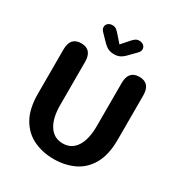

<svg xmlns="http://www.w3.org/2000/svg" viewBox="-186 -920 992 1059"><g transform="rotate(30 309.5 -391.0)"><path d="M310 10.5Q240 10.5 182.2 -16.5Q124.5 -43.5 90 -103Q55.5 -162.5 55.5 -259.5V-540Q55.5 -619 124.5 -619Q193 -619 193 -540V-267Q193 -182 223.8 -135.5Q254.5 -89 310 -89Q366 -89 396 -135.5Q426 -182 426 -267V-540Q426 -619 494.5 -619Q563.5 -619 563.5 -540V-259.5Q563.5 -162.5 529.5 -103Q495.5 -43.5 438 -16.5Q380.5 10.5 310 10.5ZM421.5 -733 392.5 -703.5Q372 -680.5 354 -668.5Q336 -656.5 309 -656.5Q282 -656.5 263.8 -668.5Q245.5 -680.5 225 -703.5L196.5 -733Q185 -745.5 185 -758.5Q185 -773 195.8 -782.2Q206.5 -791.5 223.5 -791.5Q238.5 -791.5 248.8 -783.8Q259 -776 269.5 -763.5L309 -718.5L348.5 -763.5Q358 -775 368.8 -783.2Q379.5 -791.5 394 -791.5Q411.5 -791.5 422.2 -782.2Q433 -773 433 -758.5Q433 -753 430.5 -746.5Q428 -740 421.5 -733Z"/></g></svg>

Font: Sono Monospace SemiBold
Style: Regular
Weight: 600
Designer: Tyler Finck
Foundry: Tyler Finck
Version: Version 2.112